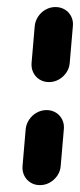

<svg xmlns="http://www.w3.org/2000/svg" viewBox="-20 -539 233 559"><path d="M96.3 0Q81.1 0 69.1 -7.4Q57 -14.8 50.7 -27.6Q44.4 -40.4 45.6 -55.6L54.8 -163Q56.3 -178.1 65 -190.9Q73.7 -203.7 87 -211.1Q100.4 -218.5 115.6 -218.5Q130.7 -218.5 142.8 -211.1Q154.8 -203.7 161.1 -190.9Q167.4 -178.1 165.9 -163L156.7 -55.6Q155.6 -40.4 146.9 -27.6Q138.1 -14.8 124.8 -7.4Q111.5 0 96.3 0ZM122.6 -300Q107.4 -300 95.4 -307.4Q83.3 -314.8 77 -327.6Q70.7 -340.4 71.9 -355.6L81.1 -463Q82.6 -478.1 91.1 -490.9Q99.6 -503.7 113 -511.1Q126.3 -518.5 141.5 -518.5Q156.7 -518.5 168.9 -511.1Q181.1 -503.7 187.4 -490.9Q193.7 -478.1 192.2 -463L183 -355.6Q181.9 -340.4 173.1 -327.6Q164.4 -314.8 151.1 -307.4Q137.8 -300 122.6 -300Z"/></svg>

Font: 26F Galaxy Sans Black
Style: Italic
Weight: 900
Italic angle: -5°
Designer: C₂₉H₂₅N₃O₅
Version: Version 1.200